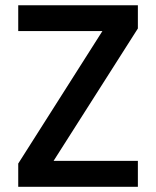

<svg xmlns="http://www.w3.org/2000/svg" viewBox="-20 -715 598 735"><path d="M49.8 0V-88.9L372.1 -596.2H49.8V-694.8H507.8V-606L185.1 -99.1H507.8V0Z"/></svg>

Font: Poppins Medium
Style: Regular
Weight: 500
Designer: Ninad Kale (Devanagari), Jonny Pinhorn (Latin)
Foundry: Indian Type Foundry
Version: 4.004